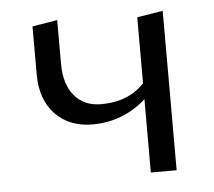

<svg xmlns="http://www.w3.org/2000/svg" viewBox="-39 -462 563 504"><g transform="rotate(-5 242.5 -210.0)"><path d="M339 -409 407 -420V0H339V-193Q278 -139 198 -139Q137 -139 100 -177.5Q63 -216 63 -282V-409L129 -420V-305Q129 -251 154.5 -220.5Q180 -190 225 -190Q297 -190 339 -235Z"/></g></svg>

Font: EauTestInfant
Style: Regular
Weight: 400
Designer: Christian Thalmann (Catharsis Fonts)
Version: Version 0.001;PS 000.001;hotconv 1.0.88;makeotf.lib2.5.64775